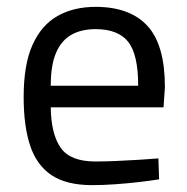

<svg xmlns="http://www.w3.org/2000/svg" viewBox="-20 -530 545 560"><path d="M249 10Q174 10 130.5 -19Q87 -48 68 -105Q49 -162 49 -247Q49 -342 75 -399.5Q101 -457 148 -483.5Q195 -510 259 -510Q359 -510 410 -454.5Q461 -399 461 -276L457 -217H128Q129 -139 157 -99Q185 -59 258 -59Q286 -59 319.5 -60.5Q353 -62 386 -64Q419 -66 442 -68L444 -7Q420 -3 385.5 1Q351 5 315 7.5Q279 10 249 10ZM128 -280H383Q383 -372 353.5 -408.5Q324 -445 259 -445Q217 -445 188 -428.5Q159 -412 143.5 -376Q128 -340 128 -280Z"/></svg>

Font: Cairo
Style: Regular
Weight: 400
Designer: Mohamed Gaber, Accademia di Belle Arti di Urbino
Foundry: Kief Type Foundry, Accademia di Belle Arti di Urbino
Version: Version 3.120